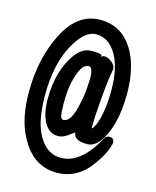

<svg xmlns="http://www.w3.org/2000/svg" viewBox="-112 -793 723 892"><g transform="rotate(15 250.0 -346.5)"><path d="M211.9 -222.2Q244.1 -222.2 261.5 -283.7Q278.8 -345.2 281.7 -399.9L283.7 -438Q283.7 -494.1 263.7 -494.1Q225.1 -494.1 204.1 -400.9Q194.8 -357.9 194.8 -301.8Q194.8 -252.9 199 -237.5Q203.1 -222.2 211.9 -222.2ZM305.7 -546.9Q308.1 -557.1 322.8 -557.1Q338.9 -557.1 357.4 -542.5Q376 -527.8 376 -509.8Q364.7 -448.2 357.4 -358.2Q350.1 -268.1 350.1 -232.9Q350.1 -219.2 352.1 -219.2Q356 -219.2 366 -239.5Q376 -259.8 384.5 -304Q393.1 -348.1 393.1 -412.1Q393.1 -521 356 -583.5Q318.8 -646 258.8 -646Q200.7 -646 150.9 -551Q101.1 -456.1 101.1 -313Q101.1 -181.2 141.6 -115Q182.1 -48.8 246.1 -48.8Q296.9 -48.8 340.8 -86.4Q384.8 -124 416 -185.1Q425.8 -202.1 440.9 -202.1Q463.9 -202.1 463.9 -178.2Q463.9 -172.9 456.1 -150.9Q439.9 -104 391.1 -43.9Q331.1 22.9 246.1 22.9Q114.7 22.9 52.7 -131.8Q24.9 -205.1 24.9 -306.2Q24.9 -467.8 87.9 -591.8Q150.9 -715.8 259.8 -715.8Q329.1 -715.8 375.5 -676Q421.9 -636.2 444.8 -569.1Q467.8 -502 467.8 -415Q467.8 -335 451.4 -273.4Q435.1 -211.9 408 -177Q380.9 -142.1 349.1 -142.1Q282.7 -142.1 282.7 -180.2Q280.8 -180.2 255.9 -161.6Q231 -143.1 208 -143.1Q166 -143.1 141.8 -185.1Q117.7 -227.1 117.7 -297.9Q117.7 -439 185.1 -526.9Q216.8 -565.9 257.8 -565.9Q303.7 -565.9 307.1 -558.1Z"/></g></svg>

Font: LXGW WenKai Mono Screen
Style: Regular
Weight: 400
Monospace: yes
Designer: LXGW / Fontworks Inc.
Foundry: LXGW / Fontworks Inc.
Version: Version 1.330;April 28,2024